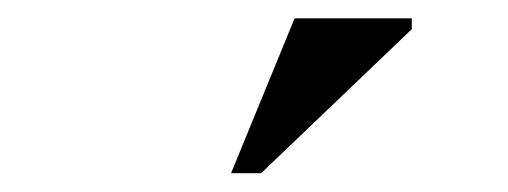

<svg xmlns="http://www.w3.org/2000/svg" viewBox="-20 -710 540 204"><path d="M225.5 -526 293 -690.5H417.5V-679L257.5 -526Z"/></svg>

Font: Newsreader 36pt SemiBold
Style: Regular
Weight: 600
Designer: Hugues Gentile
Foundry: Production Type
Version: Version 1.003